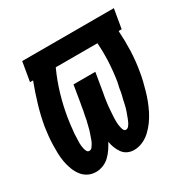

<svg xmlns="http://www.w3.org/2000/svg" viewBox="-126 -637 752 762"><g transform="rotate(-30 250.0 -256.0)"><path d="M105 8Q85 8 68.5 -0.5Q52 -9 41 -24Q30 -39 23.5 -56.5Q17 -74 13.5 -93Q10 -112 9.5 -131.5Q9 -151 9.5 -170.5Q10 -190 12 -210Q14 -230 17 -250Q25 -296 38.5 -341.5Q52 -387 69 -432H55L70 -520H490L475 -432H461Q464 -387 462.5 -341.5Q461 -296 453 -250Q450 -230 445 -210Q440 -190 434.5 -170.5Q429 -151 421.5 -131.5Q414 -112 404.5 -93Q395 -74 382.5 -56.5Q370 -39 354 -24Q338 -9 318.5 -0.5Q299 8 279 8Q263 8 249.5 1.5Q236 -5 227.5 -17Q219 -29 213.5 -43Q208 -57 206 -72Q198 -57 188.5 -43Q179 -29 166.5 -17Q154 -5 137.5 1.5Q121 8 105 8ZM123 -78Q131 -78 136.5 -85.5Q142 -93 146 -100.5Q150 -108 152.5 -116Q155 -124 158 -132Q161 -140 163.5 -148Q166 -156 167.5 -164Q169 -172 171.5 -180Q174 -188 175 -196Q176 -204 178 -212Q180 -220 181.5 -228Q183 -236 184 -244Q185 -252 187 -260L200 -338H300L287 -260Q286 -253 284.5 -246Q283 -239 282 -232.5Q281 -226 280 -219Q279 -212 278 -205Q277 -198 276.5 -191Q276 -184 275.5 -177.5Q275 -171 274.5 -164Q274 -157 273.5 -150Q273 -143 273 -136.5Q273 -130 273 -123Q273 -116 274 -109.5Q275 -103 276.5 -96.5Q278 -90 281 -84Q284 -78 291 -78Q298 -78 303 -84Q308 -90 311.5 -96.5Q315 -103 317.5 -110Q320 -117 322.5 -123.5Q325 -130 327.5 -137Q330 -144 332 -150.5Q334 -157 335.5 -164Q337 -171 338.5 -178Q340 -185 341.5 -191.5Q343 -198 345 -205Q347 -212 348 -219Q349 -226 350 -233Q351 -240 353 -246.5Q355 -253 356 -260Q363 -304 365 -347Q367 -390 364 -432H173Q151 -384 136.5 -334.5Q122 -285 114 -236Q113 -229 112 -222Q111 -215 110 -208Q109 -201 108.5 -194Q108 -187 107 -180Q106 -173 105.5 -166Q105 -159 105 -152Q105 -145 104.5 -138Q104 -131 104 -124Q104 -117 105 -110Q106 -103 107.5 -96.5Q109 -90 112.5 -84Q116 -78 123 -78Z"/></g></svg>

Font: Iosevka Curly Semibold
Style: Italic
Weight: 600
Italic angle: -9°
Monospace: yes
Designer: Belleve Invis
Foundry: Belleve Invis
Version: Version 22.1.2; ttfautohint (v1.8.4)